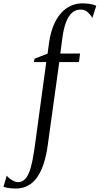

<svg xmlns="http://www.w3.org/2000/svg" viewBox="-138 -834 574 1106"><path d="M144.5 -587.5Q152.5 -643.5 169.8 -685.8Q187 -728 212.2 -756.8Q237.5 -785.5 268.8 -800Q300 -814.5 335.5 -814.5Q359.5 -814.5 379.5 -811.5Q399.5 -808.5 416.5 -800.5L394 -730.5Q386 -746 368.5 -762.8Q351 -779.5 326.5 -779Q297.5 -779 276.2 -759.8Q255 -740.5 241.2 -702.8Q227.5 -665 220.5 -610L209.5 -525.5H323L317 -476.5H203.5L136.5 5.5Q128.5 64.5 113.2 110.2Q98 156 75.8 187.5Q53.5 219 23.5 235.2Q-6.5 251.5 -44.5 252Q-68 252 -85.8 249.5Q-103.5 247 -118 242L-99 177.5Q-95 184 -83.8 193.2Q-72.5 202.5 -59 209Q-45.5 215.5 -35.5 215.5Q-8.5 215.5 9 195.2Q26.5 175 38.8 132.2Q51 89.5 60.5 23L128.5 -476.5H57L61.5 -496L136 -525Z"/></svg>

Font: Merriweather 96pt Light
Style: Italic
Weight: 300
Italic angle: -7.8°
Version: Version 2.101